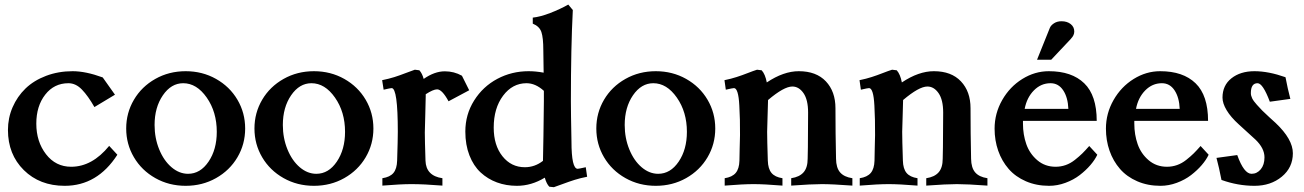

<svg xmlns="http://www.w3.org/2000/svg" viewBox="-20 -797 5611 826"><path d="M421.9 -463.9 474.6 -389.6 386.2 -336.4Q358.9 -384.3 332.5 -411.6Q306.2 -439 274.4 -439Q212.9 -439 174.6 -389.9Q136.2 -340.8 136.2 -265.1Q136.2 -187.5 178 -133.5Q219.7 -79.6 286.1 -79.6Q376.5 -79.6 449.7 -169.4L484.9 -131.3Q398.9 2.4 258.3 2.4Q150.9 2.4 82.5 -65.2Q14.2 -132.8 14.2 -237.8Q14.2 -289.6 34.2 -335.7Q54.2 -381.8 89.8 -416.3Q125.5 -450.7 178.2 -470.7Q231 -490.7 292.5 -490.7Q348.6 -490.7 421.9 -463.9Z M556.2 -120.4Q522.9 -176.8 522.9 -244.1Q522.9 -311.5 556.2 -367.9Q589.4 -424.3 648.2 -457.5Q707 -490.7 778.8 -490.7Q850.6 -490.7 909.4 -457.5Q968.3 -424.3 1001.5 -367.9Q1034.7 -311.5 1034.7 -244.1Q1034.7 -176.8 1001.5 -120.4Q968.3 -64 909.4 -30.8Q850.6 2.4 778.8 2.4Q707 2.4 648.2 -30.8Q589.4 -64 556.2 -120.4ZM768.1 -439Q716.3 -439 680.7 -387Q645 -335 645 -259.3Q645 -203.1 664.8 -154.5Q684.6 -106 717.8 -77.6Q751 -49.3 789.1 -49.3Q841.8 -49.3 877.2 -101.6Q912.6 -153.8 912.6 -230Q912.6 -315.4 869.4 -377.2Q826.2 -439 768.1 -439Z M1107.9 -120.4Q1074.7 -176.8 1074.7 -244.1Q1074.7 -311.5 1107.9 -367.9Q1141.1 -424.3 1200 -457.5Q1258.8 -490.7 1330.6 -490.7Q1402.3 -490.7 1461.2 -457.5Q1520 -424.3 1553.2 -367.9Q1586.4 -311.5 1586.4 -244.1Q1586.4 -176.8 1553.2 -120.4Q1520 -64 1461.2 -30.8Q1402.3 2.4 1330.6 2.4Q1258.8 2.4 1200 -30.8Q1141.1 -64 1107.9 -120.4ZM1319.8 -439Q1268.1 -439 1232.4 -387Q1196.8 -335 1196.8 -259.3Q1196.8 -203.1 1216.6 -154.5Q1236.3 -106 1269.5 -77.6Q1302.7 -49.3 1340.8 -49.3Q1393.6 -49.3 1429 -101.6Q1464.4 -153.8 1464.4 -230Q1464.4 -315.4 1421.1 -377.2Q1377.9 -439 1319.8 -439Z M1764.6 -497.1 1784.2 -494.6Q1796.4 -481 1802.7 -457.5Q1849.6 -490.2 1893.6 -490.2Q1933.6 -490.2 1967.3 -471.2L1998.5 -408.7L1909.7 -361.3Q1881.8 -412.6 1860.4 -412.6Q1843.8 -412.6 1811.5 -391.6V-382.8Q1811.5 -357.9 1809.6 -303.5Q1807.6 -249 1807.6 -227.1Q1807.6 -193.8 1810.5 -106Q1812.5 -40.5 1883.3 -30.3V1.5Q1804.2 -4.9 1749.5 -4.9Q1704.6 -4.9 1625 1.5V-30.3Q1657.7 -35.2 1672.6 -53Q1687.5 -70.8 1688.5 -106Q1691.4 -196.8 1691.4 -230Q1691.4 -418 1665 -418Q1659.7 -418 1630.4 -411.1L1624 -452.1Q1652.8 -458 1676.3 -465.3Q1699.7 -472.7 1724.6 -482.4Q1749.5 -492.2 1764.6 -497.1Z M2203.6 2.4Q2157.7 2.4 2117.9 -12.2Q2078.1 -26.9 2047.6 -55.2Q2017.1 -83.5 1999.5 -128.7Q1981.9 -173.8 1981.9 -231Q1981.9 -304.7 2019.8 -364.7Q2057.6 -424.8 2119.6 -457.8Q2181.6 -490.7 2253.9 -490.7Q2285.2 -490.7 2318.8 -484.4Q2317.9 -541.5 2317.4 -580.6Q2317.4 -634.8 2309.1 -659.2Q2300.8 -683.6 2272 -695.3V-721.2Q2304.7 -724.6 2347.4 -741.2Q2390.1 -757.8 2424.8 -777.3L2444.3 -753.9Q2436 -593.8 2436 -361.3Q2436 -314.5 2438.5 -188.5Q2438.5 -70.8 2465.3 -70.8Q2469.7 -70.8 2500 -77.6L2505.9 -36.6Q2476.1 -30.8 2452.1 -23.2Q2428.2 -15.6 2402.8 -6.1Q2377.4 3.4 2362.8 8.3L2343.3 6.3Q2331.5 -5.4 2323.7 -32.7Q2266.1 2.4 2203.6 2.4ZM2319.8 -361.3V-406.2Q2283.7 -439 2245.1 -439Q2184.6 -439 2144.3 -385.3Q2104 -331.5 2104 -248Q2104 -171.9 2141.6 -124.8Q2179.2 -77.6 2237.8 -77.6Q2280.8 -77.6 2315.9 -105V-106L2317.9 -211.4Q2317.9 -226.6 2318.8 -282Q2319.8 -337.4 2319.8 -361.3Z M2578.6 -120.4Q2545.4 -176.8 2545.4 -244.1Q2545.4 -311.5 2578.6 -367.9Q2611.8 -424.3 2670.7 -457.5Q2729.5 -490.7 2801.3 -490.7Q2873 -490.7 2931.9 -457.5Q2990.7 -424.3 3023.9 -367.9Q3057.1 -311.5 3057.1 -244.1Q3057.1 -176.8 3023.9 -120.4Q2990.7 -64 2931.9 -30.8Q2873 2.4 2801.3 2.4Q2729.5 2.4 2670.7 -30.8Q2611.8 -64 2578.6 -120.4ZM2790.5 -439Q2738.8 -439 2703.1 -387Q2667.5 -335 2667.5 -259.3Q2667.5 -203.1 2687.3 -154.5Q2707 -106 2740.2 -77.6Q2773.4 -49.3 2811.5 -49.3Q2864.3 -49.3 2899.7 -101.6Q2935.1 -153.8 2935.1 -230Q2935.1 -315.4 2891.8 -377.2Q2848.6 -439 2790.5 -439Z M3236.8 -497.1 3256.8 -494.6Q3272 -478 3278.8 -442.4Q3351.1 -490.7 3416.5 -490.7Q3491.7 -490.7 3533 -447Q3574.2 -403.3 3574.2 -331.5Q3574.2 -225.6 3576.7 -114.3Q3577.1 -75.2 3594.2 -55.4Q3611.3 -35.6 3647 -30.3V1.5Q3560.1 -4.9 3515.6 -4.9Q3471.7 -4.9 3383.8 1.5V-30.3Q3419.4 -35.6 3437 -55.7Q3454.6 -75.7 3454.6 -114.3Q3454.6 -130.9 3455.6 -163.1V-162.6Q3456.5 -259.3 3456.5 -313Q3456.5 -367.7 3436.8 -396.2Q3417 -424.8 3388.7 -424.8Q3352.5 -424.8 3284.2 -366.7Q3283.7 -345.2 3282.2 -298.3Q3280.8 -251.5 3280.3 -230Q3280.3 -196.8 3283.2 -106Q3284.2 -70.8 3299.1 -53Q3314 -35.2 3346.2 -30.3V1.5Q3267.1 -4.9 3222.2 -4.9Q3176.8 -4.9 3097.7 1.5V-30.3Q3129.9 -35.2 3145 -53Q3160.2 -70.8 3161.1 -106Q3161.1 -115.2 3162.1 -156.7Q3163.1 -198.2 3163.6 -215.8Q3163.6 -258.3 3163.1 -281.5Q3162.6 -304.7 3160.6 -342.8Q3158.7 -380.9 3152.8 -399.4Q3147 -418 3137.7 -418Q3131.8 -418 3102.5 -411.1L3096.7 -452.1Q3125.5 -458 3148.9 -465.6Q3172.4 -473.1 3196.8 -482.7Q3221.2 -492.2 3236.8 -497.1Z M3817.9 -497.1 3837.9 -494.6Q3853 -478 3859.9 -442.4Q3932.1 -490.7 3997.6 -490.7Q4072.8 -490.7 4114 -447Q4155.3 -403.3 4155.3 -331.5Q4155.3 -225.6 4157.7 -114.3Q4158.2 -75.2 4175.3 -55.4Q4192.4 -35.6 4228 -30.3V1.5Q4141.1 -4.9 4096.7 -4.9Q4052.7 -4.9 3964.8 1.5V-30.3Q4000.5 -35.6 4018.1 -55.7Q4035.6 -75.7 4035.6 -114.3Q4035.6 -130.9 4036.6 -163.1V-162.6Q4037.6 -259.3 4037.6 -313Q4037.6 -367.7 4017.8 -396.2Q3998 -424.8 3969.7 -424.8Q3933.6 -424.8 3865.2 -366.7Q3864.7 -345.2 3863.3 -298.3Q3861.8 -251.5 3861.3 -230Q3861.3 -196.8 3864.3 -106Q3865.2 -70.8 3880.1 -53Q3895 -35.2 3927.2 -30.3V1.5Q3848.1 -4.9 3803.2 -4.9Q3757.8 -4.9 3678.7 1.5V-30.3Q3710.9 -35.2 3726.1 -53Q3741.2 -70.8 3742.2 -106Q3742.2 -115.2 3743.2 -156.7Q3744.1 -198.2 3744.6 -215.8Q3744.6 -258.3 3744.1 -281.5Q3743.7 -304.7 3741.7 -342.8Q3739.7 -380.9 3733.9 -399.4Q3728 -418 3718.8 -418Q3712.9 -418 3683.6 -411.1L3677.7 -452.1Q3706.5 -458 3730 -465.6Q3753.4 -473.1 3777.8 -482.7Q3802.2 -492.2 3817.9 -497.1Z M4698.2 -276.9H4380.9V-265.1Q4380.9 -217.8 4395.3 -176.8Q4409.7 -135.7 4442.6 -107.7Q4475.6 -79.6 4521.5 -79.6Q4543.9 -79.6 4564.7 -86.9Q4585.4 -94.2 4604.2 -109.1Q4623 -124 4636 -136.7Q4648.9 -149.4 4666 -168.9L4700.7 -131.3Q4690.4 -109.4 4670.9 -86.7Q4651.4 -64 4625 -43.7Q4598.6 -23.4 4563.7 -10.5Q4528.8 2.4 4493.2 2.4Q4438.5 2.4 4393.6 -17.1Q4348.6 -36.6 4319.3 -70.3Q4290 -104 4274.4 -148.4Q4258.8 -192.9 4258.8 -243.7Q4258.8 -309.1 4291.5 -366.5Q4324.2 -423.8 4378.2 -457.3Q4432.1 -490.7 4492.2 -490.7Q4590.8 -490.7 4644.5 -438.7Q4698.2 -386.7 4698.2 -276.9ZM4388.2 -328.6H4576.2Q4574.2 -377.9 4554 -408.4Q4533.7 -439 4499.5 -439Q4458.5 -439 4428 -408.2Q4397.5 -377.4 4388.2 -328.6ZM4502.4 -540H4441.4L4496.6 -677.2Q4501 -688 4514.4 -696.8Q4527.8 -705.6 4546.9 -705.6Q4570.8 -705.6 4586.2 -693.4Q4601.6 -681.2 4601.6 -661.6Q4601.6 -645 4587.9 -631.3H4588.4Q4574.7 -616.7 4545.4 -585.7Q4516.1 -554.7 4502.4 -540Z M5177.2 -276.9H4859.9V-265.1Q4859.9 -217.8 4874.3 -176.8Q4888.7 -135.7 4921.6 -107.7Q4954.6 -79.6 5000.5 -79.6Q5022.9 -79.6 5043.7 -86.9Q5064.5 -94.2 5083.3 -109.1Q5102.1 -124 5115 -136.7Q5127.9 -149.4 5145 -168.9L5179.7 -131.3Q5169.4 -109.4 5149.9 -86.7Q5130.4 -64 5104 -43.7Q5077.6 -23.4 5042.7 -10.5Q5007.8 2.4 4972.2 2.4Q4917.5 2.4 4872.6 -17.1Q4827.6 -36.6 4798.3 -70.3Q4769 -104 4753.4 -148.4Q4737.8 -192.9 4737.8 -243.7Q4737.8 -309.1 4770.5 -366.5Q4803.2 -423.8 4857.2 -457.3Q4911.1 -490.7 4971.2 -490.7Q5069.8 -490.7 5123.5 -438.7Q5177.2 -386.7 5177.2 -276.9ZM4867.2 -328.6H5055.2Q5053.2 -377.9 5033 -408.4Q5012.7 -439 4978.5 -439Q4937.5 -439 4907 -408.2Q4876.5 -377.4 4867.2 -328.6Z M5364.3 -49.3Q5387.7 -49.3 5403.8 -68.6Q5419.9 -87.9 5419.9 -120.1Q5419.9 -159.2 5381.3 -196.3Q5363.8 -211.9 5309.6 -261.7Q5274.9 -293 5257.1 -322.8Q5239.3 -352.5 5239.3 -377Q5239.3 -429.7 5277.8 -460.2Q5316.4 -490.7 5377 -490.7Q5437 -490.7 5510.3 -464.8Q5519.5 -416 5531.2 -371.6L5442.9 -359.4Q5413.1 -439 5390.1 -439Q5361.3 -439 5361.3 -396.5Q5361.3 -385.7 5366.9 -374Q5372.6 -362.3 5387.2 -346.2Q5401.9 -330.1 5410.2 -321.5Q5418.5 -313 5440.9 -292.5Q5463.4 -272 5467.8 -268.1Q5542 -197.8 5542 -137.7Q5542 -76.2 5494.4 -36.9Q5446.8 2.4 5377 2.4Q5305.2 2.4 5234.9 -22.9Q5224.6 -76.2 5213.4 -117.7L5302.7 -129.9Q5331.5 -49.3 5364.3 -49.3Z"/></svg>

Font: Flanker
Style: Bold
Weight: 700
Designer: Flanker
Foundry: Flanker
Version: Version 2.021